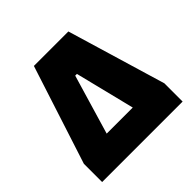

<svg xmlns="http://www.w3.org/2000/svg" viewBox="-166 -800 953 953"><g transform="rotate(-45 310.5 -323.5)"><path d="M30 0V-128L198 -647H440L595 -128V0ZM216 -154H399L321 -468H309Z"/></g></svg>

Font: Alegreya Sans SC Black
Style: Regular
Weight: 900
Designer: Juan Pablo del Peral
Foundry: Huerta Tipografica
Version: Version 2.007